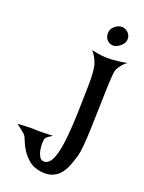

<svg xmlns="http://www.w3.org/2000/svg" viewBox="-391 -746 795 1060"><g transform="rotate(20 6.0 -216.5)"><path d="M105.5 -660.2Q126 -672.9 147 -667.5Q168 -662.1 179.2 -646Q190.4 -629.9 187.5 -608.4Q184.6 -586.9 159.2 -568.4Q134.8 -550.8 113.3 -556.6Q91.8 -562.5 81.5 -580.1Q71.3 -597.7 75.2 -620.6Q79.1 -643.6 105.5 -660.2ZM64.5 -418.9Q60.5 -430.7 55.7 -443.4Q50.8 -454.1 43.5 -466.8Q36.1 -479.5 24.4 -492.2Q69.3 -482.4 94.7 -481.4Q110.4 -479.5 123 -480.5Q135.7 -479.5 152.3 -481.4Q166 -482.4 186.5 -484.9Q207 -487.3 232.4 -492.2Q220.7 -484.4 211.4 -474.6Q202.1 -464.8 196.3 -456.1Q188.5 -445.3 183.6 -434.6Q178.7 -424.8 176.3 -388.7Q173.8 -352.5 172.4 -301.8Q170.9 -251 169.4 -191.9Q168 -132.8 166 -78.6Q164.1 -24.4 160.2 19Q156.2 62.5 150.4 82Q141.6 112.3 130.4 142.1Q119.1 171.9 101.1 194.3Q83 216.8 55.2 228.5Q27.3 240.2 -15.6 234.4Q-58.6 227.5 -85.4 204.6Q-112.3 181.6 -128.9 155.3Q-145.5 128.9 -154.3 105Q-163.1 81.1 -170.9 73.2Q-177.7 67.4 -185.5 60.5Q-193.4 54.7 -202.6 46.9Q-211.9 39.1 -224.6 31.2Q-201.2 29.3 -183.6 28.3Q-166 27.3 -155.3 27.3H-132.8Q-122.1 28.3 -105.5 28.3Q-91.8 28.3 -69.8 28.3Q-47.9 28.3 -16.6 26.4Q-27.3 32.2 -34.7 37.6Q-42 43 -46.9 46.9Q-51.8 51.8 -54.7 55.7Q-57.6 60.5 -58.6 80.6Q-59.6 100.6 -55.7 122.6Q-51.8 144.5 -42 161.1Q-32.2 177.7 -13.7 176.8Q4.9 175.8 18.6 158.7Q32.2 141.6 42.5 105Q52.7 68.4 59.1 8.8Q65.4 -50.8 68.4 -137.7Q71.3 -245.1 72.3 -310.5Q73.2 -376 64.5 -418.9Z"/></g></svg>

Font: Irish Grover
Style: Regular
Weight: 400
Designer: Squid
Foundry: Font Diner, Inc DBA Sideshow
Version: Version 1.000